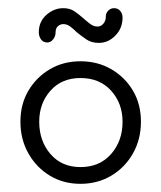

<svg xmlns="http://www.w3.org/2000/svg" viewBox="-20 -440 395 470"><path d="M177 10Q135 10 102 -10Q69 -30 49.5 -64.5Q30 -99 30 -142Q30 -185 49.5 -218Q69 -251 102 -270.5Q135 -290 177 -290Q219 -290 252.5 -270.5Q286 -251 305.5 -218Q325 -185 325 -142Q325 -99 305.5 -64.5Q286 -30 252.5 -10Q219 10 177 10ZM177 -31Q224 -31 252 -63Q280 -95 280 -142Q280 -187 252 -218Q224 -249 177 -249Q131 -249 103.5 -218Q76 -187 76 -142Q76 -95 103.5 -63Q131 -31 177 -31ZM222 -335Q204 -335 191.5 -343.5Q179 -352 168 -361Q160 -369 152 -375Q144 -381 135 -381Q128 -381 122 -376Q116 -371 116 -360Q116 -351 110 -343.5Q104 -336 96 -336Q86 -336 80.5 -343.5Q75 -351 75 -361Q75 -387 93.5 -403.5Q112 -420 135 -420Q151 -420 162 -412.5Q173 -405 182 -397Q191 -389 200 -382Q209 -375 219 -375Q227 -375 233 -382Q239 -389 239 -399Q239 -408 245 -414Q251 -420 259 -420Q269 -420 274.5 -413Q280 -406 280 -397Q280 -371 262.5 -353Q245 -335 222 -335Z"/></svg>

Font: Dongle Light
Style: Regular
Weight: 300
Designer: Yanghee Ryu
Foundry: Yanghee Ryu
Version: Version 2.000